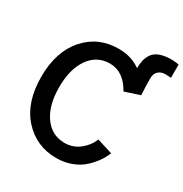

<svg xmlns="http://www.w3.org/2000/svg" viewBox="-205 -1056 1176 1231"><g transform="rotate(30 382.5 -440.5)"><path d="M549.8 -604.5Q544.9 -656.2 544.9 -729.5Q544.9 -768.6 550.8 -796.4Q556.6 -824.2 573.7 -849.1Q590.8 -874 625.5 -886.7Q660.2 -899.4 711.9 -899.4Q727.5 -899.4 764.6 -894.5V-795.9Q741.2 -797.9 723.6 -797.9Q690.4 -797.9 670.9 -779.3Q651.4 -760.7 651.4 -727.5Q651.4 -668.9 655.3 -604.5ZM41 -386.7Q41 -572.3 136.7 -681.2Q232.4 -790 383.8 -790Q481.4 -790 551.3 -736.3Q621.1 -682.6 655.3 -603.5L544.9 -567.4Q482.4 -679.7 381.8 -679.7Q286.1 -679.7 230 -600.1Q173.8 -520.5 173.8 -386.7Q173.8 -251 230.5 -171.9Q287.1 -92.8 381.8 -92.8Q443.4 -92.8 490.7 -129.9Q538.1 -167 559.6 -220.7L674.8 -184.6Q660.2 -149.4 637.2 -116.7Q614.3 -84 579.6 -52.2Q544.9 -20.5 494.1 -1.5Q443.4 17.6 383.8 17.6Q235.4 17.6 138.2 -90.3Q41 -198.2 41 -386.7Z"/></g></svg>

Font: Gothic A1
Style: Bold
Weight: 700
Version: Version 2.50